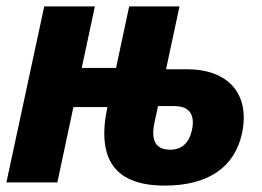

<svg xmlns="http://www.w3.org/2000/svg" viewBox="-20 -569 818 599"><path d="M494 10C628 10 712 -46 735 -153C761 -275 693 -353 563 -353H498L540 -549H383L342 -357H235L276 -549H118L0 0H159L209 -235H315C280 -69 341 10 494 10ZM462 -187 473 -238H524C570 -238 589 -212 579 -164C570 -122 546 -102 511 -102C466 -102 450 -130 462 -187Z"/></svg>

Font: Noto Sans SemiCondensed ExtraBold
Style: Italic
Weight: 800
Width: 4
Italic angle: -12°
Designer: Monotype Design Team
Foundry: Monotype Imaging Inc.
Version: Version 2.013